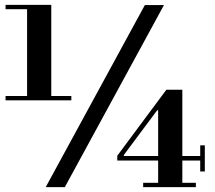

<svg xmlns="http://www.w3.org/2000/svg" viewBox="-20 -774 889 794"><path d="M3 -359V-377H92V-736H3V-754H192V-377H275V-359ZM169 0 579 -753H658L248 0ZM572 0V-18H634V-110H465V-130L668 -403H734V-129H808V-173H827V-65H808V-110H734V-18H790V0ZM492 -129H634V-318H630L492 -133Z"/></svg>

Font: Libre Bodoni
Style: Bold
Weight: 700
Designer: Pablo Impallari, Rodrigo Fuenzalida
Foundry: Impallari Type
Version: Version 2.005;gftools[0.9.23]